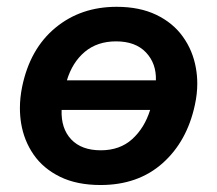

<svg xmlns="http://www.w3.org/2000/svg" viewBox="-20 -531 638 564"><path d="M275.5 12.5Q206 12.5 156.8 -11.5Q107.5 -35.5 79 -76.5Q50.5 -117.5 42 -169Q38.5 -191 38.5 -213.5Q38.5 -244 45 -276Q68 -387.5 142.5 -449.2Q217 -511 322.5 -511Q390 -511 439 -487.5Q488 -464 517.2 -423.2Q546.5 -382.5 555.5 -331Q559.5 -308.5 559.5 -285.5Q559.5 -255 552.5 -223Q529.5 -115.5 457.5 -51.5Q385.5 12.5 275.5 12.5ZM321 -409.5Q266 -409.5 229.2 -378.8Q192.5 -348 176.5 -295H438Q439.5 -344.5 408.8 -377Q378 -409.5 321 -409.5ZM276 -89.5Q332 -89.5 368.2 -122.2Q404.5 -155 421 -208H161Q159 -153.5 189.2 -121.5Q219.5 -89.5 276 -89.5Z"/></svg>

Font: Heraclito SemiBold
Style: Italic
Weight: 600
Italic angle: -12°
Designer: Kostas Bartsokas (font) & Cristiano Sobral (main changes)
Foundry: Kostas Bartsokas (font) & Cristiano Sobral (main changes)
Version: Version 1.00;July 8, 2020;FontCreator 13.0.0.2655 64-bit